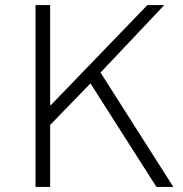

<svg xmlns="http://www.w3.org/2000/svg" viewBox="-20 -742 725 762"><path d="M121 -722H179V-325H182L565 -722H632L379 -454L668 0H601L339 -411L179 -246V0H121Z"/></svg>

Font: Nebula Sans Light
Style: Regular
Weight: 300
Designer: Paul D. Hunt for Adobe (as Source Sans)
Foundry: Nebula Entertainment & Broadcasting LLC
Version: Version 1.010